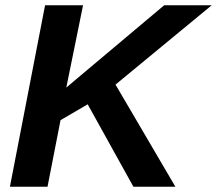

<svg xmlns="http://www.w3.org/2000/svg" viewBox="-20 -708 823 728"><path d="M209.5 -252.4 160.2 0H17.6L150.9 -688H294.9L231.4 -376L309.1 -441.4L602.5 -688H782.7L418 -387.2L645 0H485.8L312.5 -312.5Z"/></svg>

Font: Arimo
Style: Italic
Weight: 400
Italic angle: -12°
Designer: Steve Matteson
Foundry: Monotype Imaging Inc.
Version: Version 1.33